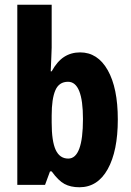

<svg xmlns="http://www.w3.org/2000/svg" viewBox="-20 -780 551 810"><path d="M198 -579Q198 -563 196.5 -538Q195 -513 194 -479H198Q221 -521 250.5 -540Q280 -559 318 -559Q392 -559 434.5 -484Q477 -409 477 -276Q477 -143 434.5 -66.5Q392 10 315 10Q278 10 252 -4Q226 -18 198 -57H191L170 0H53V-760H198ZM267 -435Q229 -435 213.5 -399Q198 -363 198 -293V-263Q198 -184 215 -147.5Q232 -111 268 -111Q330 -111 330 -278Q330 -435 267 -435Z"/></svg>

Font: Noto Sans Myanmar UI ExtraCondensed ExtraBold
Style: Regular
Weight: 800
Width: 2
Designer: Monotype Design Team
Foundry: Monotype Imaging Inc.
Version: Version 2.103; ttfautohint (v1.8.4.7-5d5b)